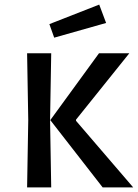

<svg xmlns="http://www.w3.org/2000/svg" viewBox="-20 -816 600 836"><path d="M427 0 199 -293 411 -584H543L311 -295V-290L560 0ZM98 0 103 -293 98 -584H203L198 -293L203 0ZM216 -652 195 -711 412 -796 442 -716Z"/></svg>

Font: Ruda SemiBold
Style: Regular
Weight: 600
Designer: Mariela Monsalve and Angelina Sanchez
Foundry: Mariela Monsalve and Angelina Sanchez
Version: Version 2.001